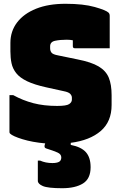

<svg xmlns="http://www.w3.org/2000/svg" viewBox="-20 -740 640 1015"><path d="M459 144Q459 205 418.5 230Q378 255 309 255Q233 255 206.5 243.5Q180 232 180 216V109H192Q221 122 257 122Q280 122 292 115.5Q304 109 304 92Q304 75 283.5 66Q263 57 225 45Q216 42 215.5 35.5Q215 29 217 24Q218 21 219 18Q151 12 99 -4Q47 -20 33 -34Q30 -37 30 -42V-237H50Q101 -209 156.5 -194.5Q212 -180 282 -180Q332 -180 346 -190Q360 -200 360 -213V-224Q360 -234 351.5 -243.5Q343 -253 317 -258L226 -278Q162 -292 123.5 -310.5Q85 -329 66 -353Q47 -377 41 -405.5Q35 -434 35 -468V-513Q35 -575 70.5 -621.5Q106 -668 171 -694Q236 -720 326 -720Q421 -720 481 -703Q541 -686 554 -673Q560 -667 560 -656V-485H375Q365 -485 365 -496V-527Q351 -530 332 -530Q298 -530 271.5 -524.5Q245 -519 245 -495V-485Q245 -471 252.5 -461.5Q260 -452 288 -447L390 -426Q462 -412 501 -389Q540 -366 555 -329.5Q570 -293 570 -237V-185Q570 -97 512.5 -47.5Q455 2 354 15V26Q410 37 434.5 65Q459 93 459 144Z"/></svg>

Font: Recursive Mn Lnr St XBk
Style: Regular
Weight: 1000
Monospace: yes
Version: Version 1.079;hotconv 1.0.112;makeotfexe 2.5.65598; ttfautoh